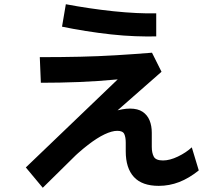

<svg xmlns="http://www.w3.org/2000/svg" viewBox="-20 -822 1040 907"><path d="M182 65 102 -31 536 -447Q442 -438 352.5 -434.5Q263 -431 173 -431L168 -552Q270 -552 357.5 -554Q445 -556 528 -561Q611 -566 698 -573L743 -483L448 -224L455 -204ZM730 56Q651 56 612.5 14Q574 -28 574 -107V-148Q574 -174 567 -189Q560 -204 534 -204Q509 -204 474 -187.5Q439 -171 395 -137Q351 -103 298 -51L254 -123Q290 -163 335 -197Q380 -231 427 -256.5Q474 -282 517 -295.5Q560 -309 594 -309Q631 -309 653.5 -294Q676 -279 686.5 -253.5Q697 -228 697 -195V-128Q697 -100 706.5 -82Q716 -64 750 -64Q782 -64 820.5 -82.5Q859 -101 886 -126L919 -17Q873 20 826.5 38Q780 56 730 56ZM718 -650Q673 -649 618.5 -651Q564 -653 504.5 -659.5Q445 -666 385.5 -675.5Q326 -685 273 -696L291 -802Q344 -792 401 -783.5Q458 -775 515 -769Q572 -763 624 -760.5Q676 -758 718 -759Z"/></svg>

Font: Murecho Thin SemiBold
Style: Regular
Weight: 600
Version: Version 1.010